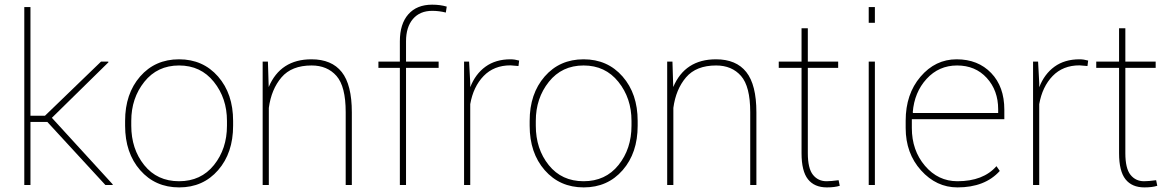

<svg xmlns="http://www.w3.org/2000/svg" viewBox="-20 -792 5008 822"><path d="M110.4 -270V0H84V-761.7H110.4V-296.4H172.4L412.6 -528.3H443.4L444.3 -525.4L202.1 -287.6L462.9 -2.4L461.9 0H431.2L182.6 -270Z M542 -253.9Q542 -154.3 597.4 -85.2Q652.8 -16.1 746.6 -16.1Q840.3 -16.1 896 -85.4Q951.7 -154.8 951.7 -253.9V-274.4Q951.7 -371.6 895.5 -441.7Q839.4 -511.7 746.6 -511.7Q653.8 -511.7 597.9 -441.7Q542 -371.6 542 -274.4ZM515.6 -274.4Q515.6 -390.6 579.8 -464.4Q644 -538.1 746.6 -538.1Q849.1 -538.1 913.6 -464.4Q978 -390.6 978 -274.4V-253.9Q978 -137.2 913.8 -63.5Q849.6 10.3 747.1 10.3Q644.5 10.3 580.1 -63.5Q515.6 -137.2 515.6 -253.9Z M1313.5 -538.1Q1399.9 -538.1 1443.1 -483.6Q1486.3 -429.2 1486.3 -311V0H1460V-312Q1460 -421.9 1420.7 -466.8Q1381.3 -511.7 1314 -511.7Q1228.5 -511.7 1185.1 -460.7Q1141.6 -409.7 1130.9 -330.1V0H1104.5V-528.3H1127L1130.4 -419.4Q1180.7 -538.1 1313.5 -538.1Z M1830.6 -745.6Q1777.8 -745.6 1748 -710.9Q1718.3 -676.3 1718.3 -615.2V-528.3H1857.9V-501.5H1718.3V0H1691.9V-501.5H1600.1V-528.3H1691.9V-615.2Q1691.9 -689.9 1728.3 -731Q1764.6 -772 1830.1 -772Q1864.7 -772 1892.6 -763.7L1888.7 -738.3Q1859.4 -745.6 1830.6 -745.6Z M1993.2 0H1966.8V-528.3H1988.3L1993.2 -436.5V-418.5Q2015.1 -475.1 2058.6 -506.6Q2102.1 -538.1 2165.5 -538.1Q2183.6 -538.1 2202.6 -532.7L2199.7 -509.3L2165.5 -512.2Q2094.7 -512.2 2050.5 -466.6Q2006.3 -420.9 1993.2 -346.2Z M2273.9 -253.9Q2273.9 -154.3 2329.3 -85.2Q2384.8 -16.1 2478.5 -16.1Q2572.3 -16.1 2627.9 -85.4Q2683.6 -154.8 2683.6 -253.9V-274.4Q2683.6 -371.6 2627.4 -441.7Q2571.3 -511.7 2478.5 -511.7Q2385.7 -511.7 2329.8 -441.7Q2273.9 -371.6 2273.9 -274.4ZM2247.6 -274.4Q2247.6 -390.6 2311.8 -464.4Q2376 -538.1 2478.5 -538.1Q2581.1 -538.1 2645.5 -464.4Q2710 -390.6 2710 -274.4V-253.9Q2710 -137.2 2645.8 -63.5Q2581.5 10.3 2479 10.3Q2376.5 10.3 2312 -63.5Q2247.6 -137.2 2247.6 -253.9Z M3045.4 -538.1Q3131.8 -538.1 3175 -483.6Q3218.3 -429.2 3218.3 -311V0H3191.9V-312Q3191.9 -421.9 3152.6 -466.8Q3113.3 -511.7 3045.9 -511.7Q2960.4 -511.7 2917 -460.7Q2873.5 -409.7 2862.8 -330.1V0H2836.4V-528.3H2858.9L2862.3 -419.4Q2912.6 -538.1 3045.4 -538.1Z M3520 10.3Q3466.8 10.3 3439.2 -24.4Q3411.6 -59.1 3411.6 -136.2V-501.5H3314V-528.3H3411.6V-670.9H3438.5V-528.3H3568.4V-501.5H3438.5V-136.2Q3438.5 -71.3 3460.4 -43.7Q3482.4 -16.1 3518.6 -16.1Q3537.6 -16.1 3570.3 -20.5L3575.2 3.4Q3553.7 10.3 3520 10.3Z M3725.6 -694.3H3699.2V-761.7H3725.6ZM3725.6 0H3699.2V-528.3H3725.6Z M3887.7 -311 3889.2 -308.1H4253.4V-324.2Q4253.4 -404.8 4204.6 -458.3Q4155.8 -511.7 4077.6 -511.7Q3999.5 -511.7 3947 -454.3Q3894.5 -397 3887.7 -311ZM3857.4 -244.1V-275.4Q3857.4 -389.2 3920.9 -463.6Q3984.4 -538.1 4075.7 -538.1Q4167 -538.1 4223.4 -479.5Q4279.8 -420.9 4279.8 -322.3V-281.7H3883.8V-244.1Q3883.8 -148.4 3939.9 -82.3Q3996.1 -16.1 4079.1 -16.1Q4189.5 -16.1 4246.1 -80.6L4260.3 -60.1Q4196.8 10.3 4079.1 10.3Q3988.8 10.3 3923.1 -62.7Q3857.4 -135.7 3857.4 -244.1Z M4429.2 0H4402.8V-528.3H4424.3L4429.2 -436.5V-418.5Q4451.2 -475.1 4494.6 -506.6Q4538.1 -538.1 4601.6 -538.1Q4619.6 -538.1 4638.7 -532.7L4635.7 -509.3L4601.6 -512.2Q4530.8 -512.2 4486.6 -466.6Q4442.4 -420.9 4429.2 -346.2Z M4879.4 10.3Q4826.2 10.3 4798.6 -24.4Q4771 -59.1 4771 -136.2V-501.5H4673.3V-528.3H4771V-670.9H4797.9V-528.3H4927.7V-501.5H4797.9V-136.2Q4797.9 -71.3 4819.8 -43.7Q4841.8 -16.1 4877.9 -16.1Q4897 -16.1 4929.7 -20.5L4934.6 3.4Q4913.1 10.3 4879.4 10.3Z"/></svg>

Font: Roboto-Thin
Style: Regular
Weight: 250
Designer: Google
Version: Version 1.100141; 2013; ttfautohint (v0.94.14-c901) -l 8 -r 